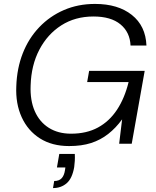

<svg xmlns="http://www.w3.org/2000/svg" viewBox="-20 -732 797 978"><path d="M332 12Q245 12 183.5 -27Q122 -66 90.5 -135Q59 -204 63 -292Q66 -384 96 -460.5Q126 -537 180 -593.5Q234 -650 306 -681Q378 -712 464 -712Q581 -712 651.5 -656Q722 -600 726 -500H645Q642 -568 593.5 -608Q545 -648 456 -648Q363 -648 292.5 -603Q222 -558 180.5 -479Q139 -400 136 -296Q133 -221 157 -166Q181 -111 228.5 -81Q276 -51 342 -51Q421 -51 479 -82.5Q537 -114 576 -173Q615 -232 635 -314H424L434 -371H717L651 0H587L602 -124Q570 -80 531 -49.5Q492 -19 444 -3.5Q396 12 332 12ZM250 226 256 190Q281 190 294 176Q307 162 311 135L313 121H270L282 52H361Q362 70 361 87.5Q360 105 358 119Q348 177 319.5 201.5Q291 226 250 226Z"/></svg>

Font: DM Sans 16pt Light
Style: Italic
Weight: 300
Italic angle: -10°
Version: Version 4.004;gftools[0.9.30]